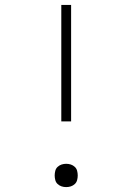

<svg xmlns="http://www.w3.org/2000/svg" viewBox="-20 -755 540 783"><path d="M230 -260V-735H270V-260ZM250 8Q240 8 231 5Q222 2 215 -4.5Q208 -11 205.5 -20.5Q203 -30 203 -39Q203 -49 205.5 -58.5Q208 -68 215 -74.5Q222 -81 231 -84Q240 -87 250 -87Q260 -87 269 -84Q278 -81 285 -74.5Q292 -68 294.5 -58.5Q297 -49 297 -39Q297 -30 294.5 -20.5Q292 -11 285 -4.5Q278 2 269 5Q260 8 250 8Z"/></svg>

Font: Iosevka Curly Slab Extralight
Style: Regular
Weight: 200
Monospace: yes
Designer: Belleve Invis
Foundry: Belleve Invis
Version: Version 22.1.2; ttfautohint (v1.8.4)